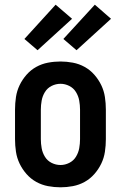

<svg xmlns="http://www.w3.org/2000/svg" viewBox="-20 -790 515 818"><path d="M238 8Q211 8 184.5 3Q158 -2 134.5 -15Q111 -28 93 -48.5Q75 -69 63.5 -93Q52 -117 48 -143.5Q44 -170 44 -197V-323Q44 -350 48 -376.5Q52 -403 63.5 -427Q75 -451 93 -471.5Q111 -492 134.5 -505Q158 -518 184.5 -523Q211 -528 238 -528Q264 -528 290.5 -523Q317 -518 340.5 -505Q364 -492 382 -471.5Q400 -451 411.5 -427Q423 -403 427 -376.5Q431 -350 431 -323V-197Q431 -170 427 -143.5Q423 -117 411.5 -93Q400 -69 382 -48.5Q364 -28 340.5 -15Q317 -2 290.5 3Q264 8 238 8ZM238 -87Q257 -87 275 -96Q293 -105 303.5 -122Q314 -139 317.5 -158.5Q321 -178 321 -197V-323Q321 -342 317.5 -361.5Q314 -381 303.5 -398Q293 -415 275 -424Q257 -433 238 -433Q218 -433 200 -424Q182 -415 171.5 -398Q161 -381 157.5 -361.5Q154 -342 154 -323V-197Q154 -178 157.5 -158.5Q161 -139 171.5 -122Q182 -105 200 -96Q218 -87 238 -87ZM306 -576 250 -624 384 -770 453 -710ZM140 -576 84 -624 217 -770 287 -710Z"/></svg>

Font: Iosevka QP
Style: Bold
Weight: 700
Designer: Belleve Invis
Foundry: Belleve Invis
Version: Version 20.0.0; ttfautohint (v1.8.4)